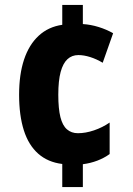

<svg xmlns="http://www.w3.org/2000/svg" viewBox="-20 -744 535 774"><path d="M314 -647Q346 -645 378 -635Q410 -625 436 -610L394 -491Q369 -506 343.5 -514Q318 -522 296 -522Q270 -522 252 -505.5Q234 -489 224.5 -454Q215 -419 215 -362Q215 -306 223.5 -272Q232 -238 250 -222.5Q268 -207 294 -207Q325 -207 359 -218.5Q393 -230 422 -250V-123Q400 -107 372.5 -96.5Q345 -86 314 -82V10H231V-83Q173 -90 134 -124.5Q95 -159 76 -219Q57 -279 57 -362Q57 -444 77 -504Q97 -564 136 -600Q175 -636 231 -644V-724H314Z"/></svg>

Font: Noto Sans Display Condensed ExtraBold
Style: Regular
Weight: 800
Width: 3
Designer: Monotype Design Team
Foundry: Monotype Imaging Inc.
Version: Version 2.003